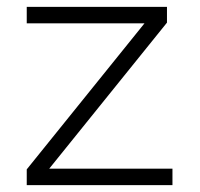

<svg xmlns="http://www.w3.org/2000/svg" viewBox="-20 -540 583 560"><path d="M58 0V-46L416 -490L437 -472H58V-520H467V-474L105 -25L90 -48H483V0Z"/></svg>

Font: Lexend Exa ExtraLight
Style: Regular
Weight: 250
Designer: Bonnie Shaver-Troup, Thomas Jockin
Foundry: Lexend
Version: Version 1.007